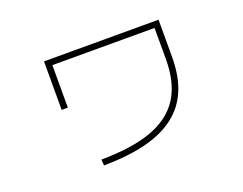

<svg xmlns="http://www.w3.org/2000/svg" viewBox="-90 -710 1119 883"><g transform="rotate(-20 469.0 -268.0)"><path d="M718.8 -357.4V-510.7H218.8V-302.7H188.5V-540H749V-357.4Q749 -234.4 699 -155Q648.9 -75.7 546.1 -36.4Q443.4 2.9 284.2 3.9L282.2 -25.4Q434.6 -26.4 530.5 -61.8Q626.5 -97.2 672.6 -169.9Q718.8 -242.7 718.8 -357.4Z"/></g></svg>

Font: Pretendard JP Thin
Style: Regular
Weight: 100
Designer: Base glyphs from Inter by Rasmus Andersson; Hangeul glyphs from Noto Sans CJK(Source Han Sans) by Jang Soo-young and Kan
Foundry: Kil Hyung-jin
Version: Version 1.309